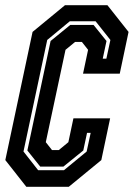

<svg xmlns="http://www.w3.org/2000/svg" viewBox="-28 -720 515 740"><path d="M73.5 0 -7.5 -103 97.5 -597 222.5 -700H386L467.5 -597L433.5 -436H292L311.5 -528L287.5 -558.5H261.5L224.5 -528L148.5 -172L172.5 -141.5H198.5L235.5 -172L255 -264H396.5L362.5 -103L237 0ZM119 -64H218.5L306 -136L321.5 -208H307.5L293 -140L216.5 -78H127L77.5 -140L167 -562L243 -624H332.5L382.5 -562L368 -494H382L397.5 -566L340.5 -638H241L154 -566L62.5 -136Z"/></svg>

Font: Tourney Condensed Regular
Style: Bold Italic
Weight: 700
Width: 3
Italic angle: -12°
Designer: Tyler Finck
Foundry: Etcetera Type Co
Version: Version 1.010; ttfautohint (v1.8.3)